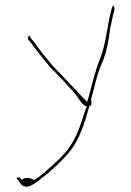

<svg xmlns="http://www.w3.org/2000/svg" viewBox="-20 -537 491 718"><path d="M43 127C42 128 41 129 43 131L50 140C60 156 70 166 91 159C106 153 127 138 139 126H141C179 95 212 65 243 27C276 -14 297 -77 314 -139L315 -145L318 -139C321 -142 322 -147 322 -155C322 -155 322 -162 321 -163H320V-167L321 -168C326 -185 330 -200 334 -217C343 -254 354 -286 367 -315C380 -349 386 -386 392 -429V-431L402 -477C404 -485 406 -493 408 -500C409 -509 405 -517 403 -517C401 -514 397 -503 397 -503L391 -479C380 -426 374 -370 356 -322C339 -282 325 -227 312 -176L306 -156L291 -171C284 -178 277 -186 269 -195C261 -203 252 -212 242 -223L212 -255C202 -266 190 -277 177 -291C153 -320 130 -347 109 -378L94 -396C90 -413 82 -396 86 -389L101 -370C123 -339 143 -317 169 -284L205 -248C215 -238 224 -227 234 -216C243 -206 252 -197 260 -188C279 -163 282 -150 303 -139L306 -137L302 -134C290 -98 280 -63 264 -29C243 17 214 47 183 75C161 95 137 118 110 135L109 136H108C99 131 76 121 61 136L54 127ZM91 159ZM109 -378ZM169 -284ZM269 -195ZM367 -315ZM408 -500Z"/></svg>

Font: Stray Cat
Style: Hl
Weight: 100
Version: Version 1.0